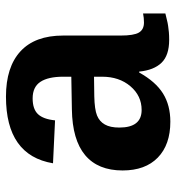

<svg xmlns="http://www.w3.org/2000/svg" viewBox="6 -584 588 640"><g transform="rotate(-90 300.0 -264.0)"><path d="M214.4 9.8Q137.7 9.8 94.7 -32Q51.8 -73.7 51.8 -149.4Q51.8 -231.4 102.8 -274.2Q153.8 -316.9 255.4 -318.4L364.3 -320.3V-347.2Q364.3 -397.5 347.2 -423.3Q330.1 -449.2 292 -449.2Q256.3 -449.2 239.5 -431.4Q222.7 -413.6 218.8 -374.5L75.7 -381.3Q102.1 -538.1 297.9 -538.1Q396.5 -538.1 449 -489.7Q501.5 -441.4 501.5 -347.7V-156.2Q501.5 -111.8 511.5 -95Q521.5 -78.1 544.9 -78.1Q560.5 -78.1 575.2 -81.1V-6.8Q563 -3.9 553.2 -1.5Q543.5 1 533.7 2.4Q523.9 3.9 512.9 4.9Q502 5.9 487.3 5.9Q435.5 5.9 410.9 -19.5Q386.2 -44.9 381.3 -94.2H378.4Q347.7 -39.1 308.3 -14.6Q269 9.8 214.4 9.8ZM364.3 -244.6 298.8 -243.7Q254.9 -242.7 235.1 -234.6Q215.3 -226.6 205.1 -208.7Q194.8 -190.9 194.8 -160.2Q194.8 -85.9 253.4 -85.9Q300.8 -85.9 332.5 -123.3Q364.3 -160.6 364.3 -217.8Z"/></g></svg>

Font: Cousine
Style: Bold
Weight: 700
Monospace: yes
Designer: Steve Matteson
Foundry: Ascender Corporation
Version: Version 1.20